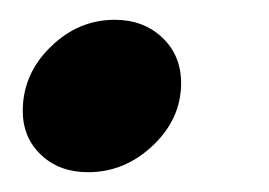

<svg xmlns="http://www.w3.org/2000/svg" viewBox="-20 -165 272 194"><path d="M3 -53Q3 -90 31 -117.5Q59 -145 96 -145Q125 -145 144 -127Q163 -109 163 -81Q163 -45 134.5 -18Q106 9 69 9Q40 9 21.5 -8.5Q3 -26 3 -53Z"/></svg>

Font: K2D
Style: Bold Italic
Weight: 700
Italic angle: -10°
Designer: Katatrad Aksorn Co.,Ltd.
Foundry: Cadson Demak Co.,Ltd.
Version: Version 1.000; ttfautohint (v1.6)